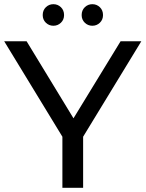

<svg xmlns="http://www.w3.org/2000/svg" viewBox="-24 -897 695 917"><path d="M274 0V-244L-4 -700H103L327 -332L552 -700H651L373 -244V0ZM417 -774Q396 -774 381 -788.5Q366 -803 366 -825Q366 -848 381 -862.5Q396 -877 417 -877Q438 -877 453 -862.5Q468 -848 468 -825Q468 -803 453 -788.5Q438 -774 417 -774ZM231 -774Q210 -774 195 -788.5Q180 -803 180 -825Q180 -848 195 -862.5Q210 -877 231 -877Q252 -877 267 -862.5Q282 -848 282 -825Q282 -803 267 -788.5Q252 -774 231 -774Z"/></svg>

Font: Montserrat Z Med
Style: Regular
Weight: 500
Designer: Julieta Ulanovsky
Foundry: Julieta Ulanovsky
Version: Version 8.000